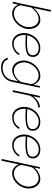

<svg xmlns="http://www.w3.org/2000/svg" viewBox="1320 -2090 993 3673"><g transform="rotate(90 1816.5 -253.5)"><path d="M238 10Q173 10 130 -25Q87 -60 69 -106L46 0H15L170 -730H204L134 -402Q183 -457 238.5 -492.5Q294 -528 357 -528Q417 -528 456.5 -496.5Q496 -465 515.5 -416Q535 -367 535 -314Q535 -250 510 -192.5Q485 -135 442.5 -89Q400 -43 347 -16.5Q294 10 238 10ZM239 -22Q289 -22 336 -46Q383 -70 420 -111.5Q457 -153 478.5 -204Q500 -255 500 -310Q500 -359 481.5 -401.5Q463 -444 428.5 -470Q394 -496 342 -496Q300 -496 261 -477Q222 -458 188.5 -426.5Q155 -395 124 -359L81 -149Q87 -111 109 -82Q131 -53 165 -37.5Q199 -22 239 -22Z M811 10Q750 10 706 -20Q662 -50 638 -100Q614 -150 613 -210Q611 -270 632 -326.5Q653 -383 692 -428.5Q731 -474 784.5 -501Q838 -528 901 -528Q947 -528 985 -512.5Q1023 -497 1046 -465.5Q1069 -434 1069 -386Q1072 -307 1006.5 -275.5Q941 -244 807 -244Q769 -244 727 -245.5Q685 -247 633 -251L641 -279Q695 -276 734.5 -274.5Q774 -273 810 -273Q896 -273 946 -285.5Q996 -298 1017 -323Q1038 -348 1036 -385Q1036 -426 1015 -450.5Q994 -475 962.5 -486.5Q931 -498 897 -498Q843 -498 796.5 -473Q750 -448 716.5 -407.5Q683 -367 665 -317.5Q647 -268 648 -219Q649 -163 669 -117.5Q689 -72 727 -45.5Q765 -19 819 -19Q882 -19 930 -49.5Q978 -80 1005 -131L1036 -122Q1015 -82 982 -52.5Q949 -23 906 -6.5Q863 10 811 10Z M1276 223Q1193 223 1147.5 189Q1102 155 1085 101L1113 87Q1133 142 1175 167.5Q1217 193 1282 193Q1334 193 1381.5 173Q1429 153 1463.5 113.5Q1498 74 1510 16L1537 -106Q1496 -55 1437 -23Q1378 9 1323 9Q1265 9 1223.5 -22Q1182 -53 1160 -103Q1138 -153 1138 -210Q1138 -269 1161.5 -325.5Q1185 -382 1226 -427.5Q1267 -473 1320 -500.5Q1373 -528 1431 -528Q1497 -528 1537.5 -491Q1578 -454 1602 -402L1627 -520H1658L1544 16Q1530 85 1488.5 131.5Q1447 178 1391 200.5Q1335 223 1276 223ZM1336 -22Q1369 -22 1403 -35Q1437 -48 1467.5 -70Q1498 -92 1520 -118.5Q1542 -145 1551 -172L1589 -351Q1583 -394 1560 -426.5Q1537 -459 1502.5 -477.5Q1468 -496 1428 -496Q1374 -496 1327.5 -470.5Q1281 -445 1246.5 -403Q1212 -361 1192.5 -311.5Q1173 -262 1173 -215Q1173 -163 1193 -119Q1213 -75 1249.5 -48.5Q1286 -22 1336 -22Z M1816 -520H1849L1821 -388Q1861 -448 1913 -481.5Q1965 -515 2018 -519Q2024 -520 2029.5 -520Q2035 -520 2039 -519L2032 -488Q1964 -485 1904 -442.5Q1844 -400 1809 -327L1740 0H1706Z M2223 10Q2162 10 2118 -20Q2074 -50 2050 -100Q2026 -150 2025 -210Q2023 -270 2044 -326.5Q2065 -383 2104 -428.5Q2143 -474 2196.5 -501Q2250 -528 2313 -528Q2359 -528 2397 -512.5Q2435 -497 2458 -465.5Q2481 -434 2481 -386Q2484 -307 2418.5 -275.5Q2353 -244 2219 -244Q2181 -244 2139 -245.5Q2097 -247 2045 -251L2053 -279Q2107 -276 2146.5 -274.5Q2186 -273 2222 -273Q2308 -273 2358 -285.5Q2408 -298 2429 -323Q2450 -348 2448 -385Q2448 -426 2427 -450.5Q2406 -475 2374.5 -486.5Q2343 -498 2309 -498Q2255 -498 2208.5 -473Q2162 -448 2128.5 -407.5Q2095 -367 2077 -317.5Q2059 -268 2060 -219Q2061 -163 2081 -117.5Q2101 -72 2139 -45.5Q2177 -19 2231 -19Q2294 -19 2342 -49.5Q2390 -80 2417 -131L2448 -122Q2427 -82 2394 -52.5Q2361 -23 2318 -6.5Q2275 10 2223 10Z M2752 10Q2691 10 2647 -20Q2603 -50 2579 -100Q2555 -150 2554 -210Q2552 -270 2573 -326.5Q2594 -383 2633 -428.5Q2672 -474 2725.5 -501Q2779 -528 2842 -528Q2888 -528 2926 -512.5Q2964 -497 2987 -465.5Q3010 -434 3010 -386Q3013 -307 2947.5 -275.5Q2882 -244 2748 -244Q2710 -244 2668 -245.5Q2626 -247 2574 -251L2582 -279Q2636 -276 2675.5 -274.5Q2715 -273 2751 -273Q2837 -273 2887 -285.5Q2937 -298 2958 -323Q2979 -348 2977 -385Q2977 -426 2956 -450.5Q2935 -475 2903.5 -486.5Q2872 -498 2838 -498Q2784 -498 2737.5 -473Q2691 -448 2657.5 -407.5Q2624 -367 2606 -317.5Q2588 -268 2589 -219Q2590 -163 2610 -117.5Q2630 -72 2668 -45.5Q2706 -19 2760 -19Q2823 -19 2871 -49.5Q2919 -80 2946 -131L2977 -122Q2956 -82 2923 -52.5Q2890 -23 2847 -6.5Q2804 10 2752 10Z M3177 -520H3208L3185 -412Q3227 -463 3285.5 -495.5Q3344 -528 3400 -528Q3459 -528 3500.5 -496.5Q3542 -465 3564 -415Q3586 -365 3586 -307Q3586 -248 3563 -191Q3540 -134 3500 -89Q3460 -44 3407 -17Q3354 10 3295 10Q3230 10 3187 -27Q3144 -64 3125 -116L3055 213H3021ZM3296 -22Q3348 -22 3394 -46.5Q3440 -71 3475.5 -112Q3511 -153 3531 -203Q3551 -253 3551 -303Q3551 -355 3531 -399Q3511 -443 3474.5 -469.5Q3438 -496 3388 -496Q3361 -496 3327.5 -484Q3294 -472 3262 -450.5Q3230 -429 3206 -402Q3182 -375 3173 -346L3135 -167Q3143 -126 3165.5 -93.5Q3188 -61 3221.5 -41.5Q3255 -22 3296 -22Z"/></g></svg>

Font: Raleway Thin ExtraLight
Style: Italic
Weight: 250
Italic angle: -12°
Version: Version 4.026